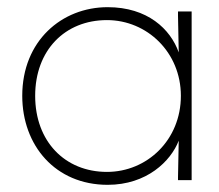

<svg xmlns="http://www.w3.org/2000/svg" viewBox="-20 -502 610 535"><path d="M278 -23C161 -23 78 -108 78 -235C78 -362 161 -446 278 -446C390 -446 484 -356 484 -235C484 -112 390 -23 278 -23ZM42 -235C42 -97 134 13 280 13C389 13 456 -53 478 -110L476 -8V0H514V-470H476V-458L478 -356C455 -421 391 -482 280 -482C152 -482 42 -388 42 -235Z"/></svg>

Font: Kreadon Extra Light
Style: Regular
Weight: 200
Designer: kohakuno
Foundry: StudioGnu
Version: Version 1.000;Glyphs 3.1.2 (3151)